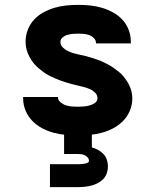

<svg xmlns="http://www.w3.org/2000/svg" viewBox="-20 -548 640 788"><path d="M299 8Q274 8 248.5 5.5Q223 3 199 -3.5Q175 -10 152.5 -22Q130 -34 112.5 -52Q95 -70 85 -94Q75 -118 75 -143V-150H218V-149Q218 -137 228 -128.5Q238 -120 250 -116Q262 -112 274.5 -111Q287 -110 299 -110Q311 -110 323 -111Q335 -112 347 -115Q359 -118 369.5 -125.5Q380 -133 380 -145Q380 -158 370.5 -167.5Q361 -177 349.5 -182Q338 -187 325.5 -190.5Q313 -194 301 -196.5Q289 -199 276.5 -202.5Q264 -206 252 -209.5Q240 -213 228 -217.5Q216 -222 204.5 -227Q193 -232 181.5 -238Q170 -244 159.5 -251.5Q149 -259 139.5 -267Q130 -275 121.5 -284.5Q113 -294 106.5 -305Q100 -316 95 -327.5Q90 -339 87.5 -351.5Q85 -364 85 -377Q85 -402 94 -425.5Q103 -449 119.5 -467Q136 -485 158 -497Q180 -509 203.5 -516Q227 -523 251.5 -525.5Q276 -528 301 -528Q326 -528 350.5 -525.5Q375 -523 398.5 -516Q422 -509 444 -497Q466 -485 482.5 -467Q499 -449 508 -425.5Q517 -402 517 -377V-370H374V-371Q374 -383 365.5 -391.5Q357 -400 346 -404Q335 -408 323.5 -409Q312 -410 301 -410Q290 -410 279 -409Q268 -408 257 -405Q246 -402 237 -394.5Q228 -387 228 -376Q228 -363 237.5 -353.5Q247 -344 258.5 -338.5Q270 -333 282 -329.5Q294 -326 306.5 -323.5Q319 -321 331.5 -318Q344 -315 356 -311Q368 -307 380 -303Q392 -299 403.5 -293.5Q415 -288 426 -282Q437 -276 447.5 -268.5Q458 -261 468 -253Q478 -245 486 -235.5Q494 -226 501 -215Q508 -204 513 -192.5Q518 -181 520.5 -168.5Q523 -156 523 -143Q523 -118 513 -94Q503 -70 485.5 -52Q468 -34 445.5 -22Q423 -10 399 -3.5Q375 3 349.5 5.5Q324 8 299 8ZM185 220V126H300Q306 126 312.5 125.5Q319 125 325.5 124Q332 123 338.5 120.5Q345 118 345 112Q345 104 340 98.5Q335 93 328.5 89.5Q322 86 314.5 85Q307 84 300 84H243V-110H357V57Q371 61 383 67.5Q395 74 404.5 84Q414 94 418.5 107.5Q423 121 423 135Q423 149 418.5 162.5Q414 176 404 186.5Q394 197 381.5 203.5Q369 210 355.5 213.5Q342 217 328 218.5Q314 220 300 220Z"/></svg>

Font: Iosevka Heavy Extended
Style: Regular
Weight: 900
Width: 7
Monospace: yes
Designer: Belleve Invis
Foundry: Belleve Invis
Version: Version 32.5.0; ttfautohint (v1.8.4)